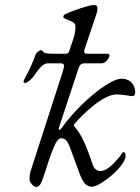

<svg xmlns="http://www.w3.org/2000/svg" viewBox="-20 -726 556 761"><path d="M79 -397C89 -397 107 -415 112 -422C135 -455 151 -475 169 -475H222C236 -475 236 -465 229 -443L104 -56C99 -40 97 -36 97 -15C97 -3 113 15 123 15C135 15 141 6 149 -16C164 -56 172 -95 199 -155C204 -166 213 -178 221 -178C239 -178 247 -170 259 -137L297 -34C310 1 324 14 345 14C377 14 478 -67 478 -109C478 -119 474 -123 470 -123C465 -123 463 -116 455 -106C428 -73 402 -48 377 -48C364 -48 353 -58 348 -72C329 -126 310 -186 274 -226C271 -228 272 -231 277 -237C304 -269 387 -352 443 -352C453 -352 464 -350 475 -349C487 -348 498 -345 505 -345C512 -345 516 -352 516 -360C516 -380 505 -414 461 -414C413 -414 292 -314 223 -217C221 -214 217 -211 215 -211C213 -211 212 -214 214 -221L292 -458C296 -469 303 -475 313 -475H384C402 -475 427 -513 406 -513H323C316 -513 311 -518 315 -530L363 -673C366 -682 366 -685 366 -696C366 -706 356 -706 350 -706C334 -706 267 -684 237 -669C233 -667 231 -663 231 -658C231 -654 244 -649 257 -644C271 -639 279 -632 279 -624C279 -608 278 -592 269 -567L255 -525C253 -517 248 -513 242 -513H195C178 -513 157 -514 154 -518C150 -524 145 -527 142 -527C138 -527 124 -519 121 -509C113 -484 91 -437 80 -419C78 -416 77 -412 75 -408C72 -402 73 -397 79 -397Z"/></svg>

Font: EB Garamond
Style: Italic
Weight: 400
Italic angle: -17.2°
Designer: Georg Duffner and Octavio Pardo
Foundry: Georg Duffner
Version: Version 1.000;PS 001.000;hotconv 1.0.88;makeotf.lib2.5.64775